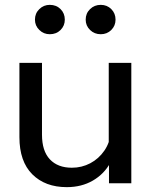

<svg xmlns="http://www.w3.org/2000/svg" viewBox="-20 -755 627 791"><path d="M521 0H429V-96L428 -124V-496H521ZM437 -212 456 -192Q460 -131 434.5 -84.5Q409 -38 362.5 -11Q316 16 255 16Q166 16 113 -37Q60 -90 60 -190V-496H153V-200Q153 -133 185.5 -98.5Q218 -64 276 -64Q317 -64 352 -82.5Q387 -101 410 -134.5Q433 -168 437 -212ZM395 -614Q369 -614 351 -631.5Q333 -649 333 -674Q333 -700 351 -717.5Q369 -735 395 -735Q421 -735 438.5 -717.5Q456 -700 456 -674Q456 -649 438.5 -631.5Q421 -614 395 -614ZM185 -614Q160 -614 142 -631.5Q124 -649 124 -674Q124 -700 142 -717.5Q160 -735 185 -735Q212 -735 229.5 -717.5Q247 -700 247 -674Q247 -649 229.5 -631.5Q212 -614 185 -614Z"/></svg>

Font: Wix Madefor Display Medium
Style: Regular
Weight: 500
Designer: Dalton Maag Ltd
Foundry: Dalton Maag Ltd
Version: Version 3.100